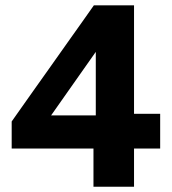

<svg xmlns="http://www.w3.org/2000/svg" viewBox="-20 -708 654 728"><path d="M334.4 0Q334.4 -49.9 334.4 -95.6Q334.4 -141.3 334.4 -201.1L343.2 -222.8V-416.1Q343.2 -467.6 343.2 -518.7Q343.2 -569.9 343.2 -621.5L450.5 -663.9Q424.1 -626.1 399.1 -590.4Q374 -554.6 348.6 -519L238.4 -362.4Q216.2 -331.1 194.5 -299.9Q172.7 -268.8 150.3 -237.2L145.7 -270.4H373.2L389.1 -276.5Q418.6 -276.5 454.5 -276.5Q490.4 -276.5 525.4 -276.5Q560.5 -276.5 587.3 -276.5V-144.7Q560.5 -144.7 525.4 -144.7Q490.4 -144.7 454.5 -144.7Q418.6 -144.7 389.1 -144.7H24.3V-247.4Q44.2 -275.5 68.3 -309.8Q92.3 -344.1 117.1 -378.8Q141.8 -413.5 162.8 -443.1L245.7 -560.3Q268.4 -592.3 291 -624.1Q313.6 -656 336 -687.9H488.2Q488.2 -625.9 488.2 -566.2Q488.2 -506.4 488.2 -446.9V-201.1Q488.2 -141.3 488.2 -95.6Q488.2 -49.9 488.2 0Z"/></svg>

Font: Commissioner Thin
Style: Regular
Weight: 100
Designer: Kostas Bartsokas
Foundry: Kostas Bartsokas
Version: Version 1.001;gftools[0.9.23]